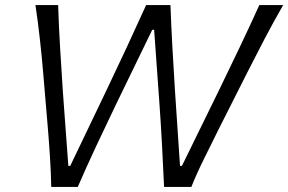

<svg xmlns="http://www.w3.org/2000/svg" viewBox="-20 -733 1130 753"><path d="M181 0Q180 -53.5 176.2 -113.5Q172.5 -173.5 168 -226.5L149.5 -445.5Q144.5 -506.5 136.5 -578.5Q128.5 -650.5 119 -713H208Q210.5 -633.5 215.8 -544Q221 -454.5 226.5 -374.5L248 -82.5H255.5L399 -382Q435.5 -458 476.8 -546.8Q518 -635.5 553 -713H648.5Q651.5 -631.5 656.2 -546.2Q661 -461 666 -380.5L686 -82.5H693.5L839.5 -380.5Q877.5 -458.5 919.5 -546.5Q961.5 -634.5 997 -713H1090.5Q1053.5 -649 1017 -579.2Q980.5 -509.5 950.5 -450L837.5 -226Q811 -172.5 781 -112Q751 -51.5 730.5 0H623.5Q620 -76.5 615.5 -161.8Q611 -247 605.5 -323.5L584.5 -616H577L435 -323.5Q398.5 -248 358.2 -162Q318 -76 285 0Z"/></svg>

Font: Commissioner Flair Light
Style: Italic
Weight: 300
Italic angle: -12°
Designer: Kostas Bartsokas
Foundry: Kostas Bartsokas
Version: Version 1.000; ttfautohint (v1.8.3)